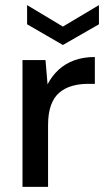

<svg xmlns="http://www.w3.org/2000/svg" viewBox="-20 -731 415 751"><path d="M68 0V-496H158L166 -401Q183 -434 209 -458Q235 -482 270.5 -495Q306 -508 351 -508V-403H323Q291 -403 262.5 -395Q234 -387 212.5 -369Q191 -351 179.5 -319.5Q168 -288 168 -241V0ZM226 -555 86 -636V-711L226 -627L367 -711V-636Z"/></svg>

Font: DM Sans 24pt Medium
Style: Regular
Weight: 500
Designer: Colophon Foundry, Jonny Pinhorn
Foundry: Colophon Foundry
Version: Version 4.004;gftools[0.9.30]